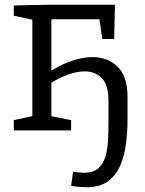

<svg xmlns="http://www.w3.org/2000/svg" viewBox="-20 -548 610 807"><path d="M343 239Q329 239 313 237.5Q297 236 279 233L287 174Q296 175 309.5 176.5Q323 178 334 178Q372 178 393 159.5Q414 141 423 110.5Q432 80 434 43.5Q436 7 436 -30V-124Q436 -191 408 -219.5Q380 -248 336 -248Q303 -248 264.5 -234Q226 -220 189 -196L196 -211V-47L184 -62L279 -43V0H38V-43L126 -62L116 -47V-478L127 -463L38 -482V-525L178 -528H463L460 -384H410L396 -481L406 -467H190L196 -480V-236L180 -240Q227 -273 276.5 -290.5Q326 -308 369 -308Q432 -308 474 -268Q516 -228 516 -140V-46Q516 5 509.5 56Q503 107 485 148.5Q467 190 433 214.5Q399 239 343 239Z"/></svg>

Font: Pack4
Style: Regular
Weight: 400
Version: Version 2.002